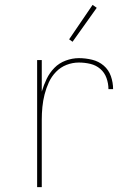

<svg xmlns="http://www.w3.org/2000/svg" viewBox="-20 -766 540 786"><path d="M132 0V-520H151V-391Q159 -418 171 -443Q183 -468 202.5 -488Q222 -508 249 -518Q276 -528 303 -528Q330 -528 357 -521.5Q384 -515 404.5 -497.5Q425 -480 434 -454Q443 -428 443 -401H424Q424 -424 416 -446.5Q408 -469 390.5 -484Q373 -499 350 -504.5Q327 -510 303 -510Q277 -510 252.5 -500.5Q228 -491 209.5 -472Q191 -453 180 -429Q169 -405 162.5 -379.5Q156 -354 153.5 -328Q151 -302 151 -276V0ZM277 -595 263 -605 359 -746 376 -734Z"/></svg>

Font: Iosevka Curly Thin
Style: Regular
Weight: 100
Monospace: yes
Designer: Belleve Invis
Foundry: Belleve Invis
Version: Version 22.1.2; ttfautohint (v1.8.4)